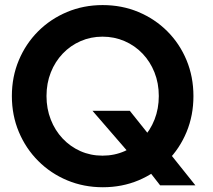

<svg xmlns="http://www.w3.org/2000/svg" viewBox="-20 -748 858 775"><path d="M626.3 0 556.9 -89.2 497.1 -134.6 353.3 -300.8H503.9L595.2 -186.6L664 -130.8L768.6 0ZM395.1 7.8Q318.1 7.8 251.3 -20.1Q184.5 -48 134.4 -98.2Q84.2 -148.4 56.1 -215.4Q27.9 -282.4 27.9 -360.4Q27.9 -438.1 56 -504.9Q84 -571.6 133.9 -621.6Q183.9 -671.5 250.6 -699.5Q317.2 -727.5 394.3 -727.5Q472.3 -727.5 538.9 -699.5Q605.6 -671.5 655.5 -621.6Q705.4 -571.6 733.1 -504.8Q760.8 -437.9 760.8 -359.9Q760.8 -282.2 733.1 -215.3Q705.4 -148.4 655.5 -98.2Q605.6 -48 539.2 -20.1Q472.7 7.8 395.1 7.8ZM393.7 -119.7Q442.2 -119.7 483.7 -138.2Q525.1 -156.6 555.9 -189.3Q586.7 -222 603.9 -265.8Q621 -309.6 621 -360.4Q621 -412 603.6 -455.7Q586.3 -499.3 555.3 -531.7Q524.3 -564.1 482.9 -582Q441.5 -600 393.7 -600Q346.3 -600 305.3 -582Q264.2 -564.1 233.3 -531.7Q202.4 -499.3 185.1 -455.7Q167.7 -412 167.7 -360.4Q167.7 -309.4 184.9 -265.5Q202 -221.6 232.7 -189Q263.4 -156.4 304.5 -138Q345.7 -119.7 393.7 -119.7Z"/></svg>

Font: Reddit Sans
Style: Regular
Weight: 400
Designer: Stephen Hutchings
Foundry: Reddit
Version: Version 1.014